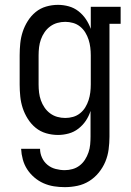

<svg xmlns="http://www.w3.org/2000/svg" viewBox="-20 -548 540 791"><path d="M247 223Q224 223 202 219.5Q180 216 159.5 207Q139 198 121.5 183Q104 168 92 149.5Q80 131 74 109Q68 87 67 65H145Q145 84 153 101.5Q161 119 175.5 131Q190 143 209 148Q228 153 247 153Q263 153 279 148.5Q295 144 308 134Q321 124 330 110Q339 96 344.5 80Q350 64 351.5 47.5Q353 31 353 15V-91Q346 -69 333.5 -50.5Q321 -32 303 -18Q285 -4 263 2Q241 8 219 8Q194 8 170 1Q146 -6 127 -21.5Q108 -37 94.5 -58.5Q81 -80 73.5 -103Q66 -126 63.5 -150.5Q61 -175 61 -200V-320Q61 -345 63.5 -369.5Q66 -394 73.5 -417Q81 -440 94.5 -461.5Q108 -483 127 -498.5Q146 -514 170 -521Q194 -528 219 -528Q241 -528 263 -522Q285 -516 303 -502Q321 -488 333.5 -469.5Q346 -451 354 -429V-520H477V-450H431V15Q431 41 427.5 67.5Q424 94 414 118Q404 142 387 163Q370 184 347.5 198Q325 212 299 217.5Q273 223 247 223ZM249 -62Q265 -62 281 -66.5Q297 -71 310 -81.5Q323 -92 331.5 -106Q340 -120 345 -135.5Q350 -151 352 -167.5Q354 -184 354 -200V-320Q354 -336 352 -352.5Q350 -369 345 -384.5Q340 -400 331.5 -414Q323 -428 310 -438.5Q297 -449 281 -453.5Q265 -458 249 -458Q232 -458 216 -453.5Q200 -449 186.5 -439Q173 -429 163.5 -415Q154 -401 148.5 -385.5Q143 -370 141 -353.5Q139 -337 139 -320V-200Q139 -183 141 -166.5Q143 -150 148.5 -134.5Q154 -119 163.5 -105Q173 -91 186.5 -81Q200 -71 216 -66.5Q232 -62 249 -62Z"/></svg>

Font: Iosevka Gothic
Style: Regular
Weight: 400
Monospace: yes
Designer: Belleve Invis
Foundry: Belleve Invis
Version: Version 15.5.1; ttfautohint (v1.8.4)